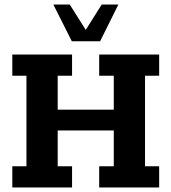

<svg xmlns="http://www.w3.org/2000/svg" viewBox="-20 -822 752 842"><path d="M34 0V-93H96V-490H34V-583H296V-490H233V-341H479V-490H415V-583H678V-490H616V-93H678V0H415V-93H479V-250H233V-93H296V0ZM295 -641 214 -802H286L356 -691L426 -802H499L419 -641Z"/></svg>

Font: Rokkitt
Style: Bold
Weight: 700
Designer: Vernon Adams
Foundry: Vernon Adams
Version: Version 3.103